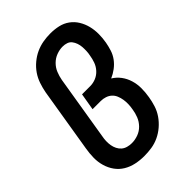

<svg xmlns="http://www.w3.org/2000/svg" viewBox="-221 -838 941 941"><g transform="rotate(-45 250.0 -367.5)"><path d="M209 8Q180 8 151.5 2Q123 -4 99 -18.5Q75 -33 59 -55.5Q43 -78 35 -105.5Q27 -133 27.5 -162.5Q28 -192 33 -221L88 -556Q93 -582 101.5 -607Q110 -632 125 -654Q140 -676 161.5 -694Q183 -712 207 -723Q231 -734 256.5 -738.5Q282 -743 308 -743Q337 -743 363.5 -737Q390 -731 411.5 -715.5Q433 -700 447 -677Q461 -654 467.5 -628Q474 -602 474 -574Q474 -546 469 -518Q465 -496 458 -474Q451 -452 437 -433Q423 -414 403.5 -399.5Q384 -385 363 -376Q386 -362 402 -340.5Q418 -319 426 -292.5Q434 -266 434 -237.5Q434 -209 429 -180Q425 -155 417 -129.5Q409 -104 393.5 -81.5Q378 -59 357 -41Q336 -23 311.5 -11.5Q287 0 261 4Q235 8 209 8ZM211 -80Q233 -80 255 -88Q277 -96 293.5 -113Q310 -130 318.5 -151.5Q327 -173 330 -195Q333 -211 333.5 -227.5Q334 -244 331.5 -259.5Q329 -275 323 -289.5Q317 -304 306 -314Q295 -324 280 -329Q265 -334 249 -334H192L207 -422H264Q284 -422 303.5 -430Q323 -438 337.5 -454Q352 -470 359 -489.5Q366 -509 369 -529Q372 -543 372.5 -557.5Q373 -572 372 -585.5Q371 -599 366.5 -612Q362 -625 354 -635.5Q346 -646 333 -650.5Q320 -655 305 -655Q284 -655 262.5 -647Q241 -639 224.5 -622.5Q208 -606 199.5 -585Q191 -564 187 -542L132 -207Q129 -192 128.5 -176.5Q128 -161 130.5 -146.5Q133 -132 139.5 -119Q146 -106 156.5 -97Q167 -88 181.5 -84Q196 -80 211 -80Z"/></g></svg>

Font: Iosevka Curly Semibold Oblique
Style: Regular
Weight: 600
Italic angle: -9°
Monospace: yes
Designer: Belleve Invis
Foundry: Belleve Invis
Version: Version 11.1.0; ttfautohint (v1.8.3)